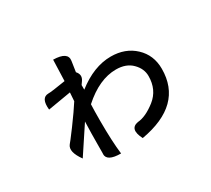

<svg xmlns="http://www.w3.org/2000/svg" viewBox="-134 -881 1267 1155"><g transform="rotate(-30 500.0 -303.5)"><path d="M332 -504 337 -650Q438 -648 429 -589L418 -516Q446 -485 423 -452L409 -432V-400Q528 -493 646 -493Q746 -493 811 -432Q876 -371 876 -276Q876 -26 568 28Q524 -58 591 -70Q647 -74 716 -128Q785 -183 785 -278Q785 -329 745 -369Q705 -410 634 -410Q518 -410 400 -304Q398 -260 398 -190Q398 -45 409 43Q311 43 313 -9Q314 1 314 -73Q314 -148 317 -232Q197 -50 194 -46Q139 -122 169 -159Q173 -162 232 -241Q291 -321 322 -370L326 -429L166 -402Q157 -487 210 -488Q229 -487 332 -504Z"/></g></svg>

Font: Swei Half Moon CJK TC
Style: Medium
Weight: 500
Version: Version 2.125